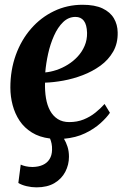

<svg xmlns="http://www.w3.org/2000/svg" viewBox="-20 -573 530 806"><path d="M133 213.5Q112.5 213.5 91.5 208.5Q70.5 203.5 57 195L67 118Q75 122 88.2 125Q101.5 128 117 128Q142 127.5 160 119.2Q178 111 188 95Q198 79 198.5 56.5Q199 41.5 196.5 29.8Q194 18 190 8.5Q145.5 3 113.8 -16.8Q82 -36.5 62.2 -66.2Q42.5 -96 33 -132Q23.5 -168 23.5 -205.5Q23.5 -278.5 46.2 -341.8Q69 -405 110 -452.2Q151 -499.5 206.5 -526.2Q262 -553 326.5 -553Q378 -553 410.2 -537.8Q442.5 -522.5 458 -496.2Q473.5 -470 474 -437Q475 -391 455 -356.2Q435 -321.5 401.5 -297.2Q368 -273 327.5 -257.5Q287 -242 245.5 -234.5Q204 -227 169 -226Q168 -191 173 -161Q178 -131 190.2 -108.5Q202.5 -86 222.5 -73.2Q242.5 -60.5 270.5 -60.5Q304 -60.5 331.2 -71.5Q358.5 -82.5 380.2 -100Q402 -117.5 419 -136.5L441.5 -99.5Q428 -79.5 401.8 -55.8Q375.5 -32 337.2 -13.5Q299 5 248.5 9.5Q257.5 24.5 263.5 43.2Q269.5 62 269.5 85Q269.5 118.5 254.2 148Q239 177.5 208.8 195.5Q178.5 213.5 133 213.5ZM170 -269Q192.5 -271 217.2 -279.2Q242 -287.5 265 -301.8Q288 -316 306.2 -335.8Q324.5 -355.5 335.2 -380.5Q346 -405.5 345.5 -435Q344.5 -469.5 332 -485.8Q319.5 -502 297 -502Q267.5 -502 245 -480.2Q222.5 -458.5 206.8 -423.2Q191 -388 182 -347.2Q173 -306.5 170 -269Z"/></svg>

Font: Merriweather 60pt
Style: Bold Italic
Weight: 700
Italic angle: -7.8°
Version: Version 2.101